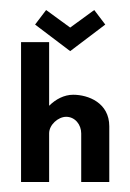

<svg xmlns="http://www.w3.org/2000/svg" viewBox="-20 -363 260 383"><path d="M190 -314 168 -343 120 -308 72 -343 50 -314 120 -261ZM78 -279H22V0H78V-97C78 -114 96 -130 112 -130C130 -130 142 -114 142 -97V0H198V-111C198 -158 156 -174 126 -174C108 -174 91 -165 78 -152Z"/></svg>

Font: Hussar Tani
Style: Dwa
Weight: 700
Foundry: Cannot Into Space Fonts
Version: Version 0.92